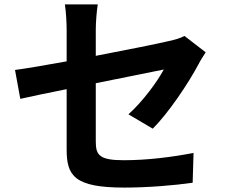

<svg xmlns="http://www.w3.org/2000/svg" viewBox="-20 -810 1040 870"><path d="M672 -227C744 -298 835 -435 879 -518C888 -536 903 -559 912 -573L816 -647C797 -637 773 -630 745 -624C700 -613 560 -585 414 -557V-675C414 -709 418 -759 423 -790H274C279 -759 282 -708 282 -675V-532C183 -514 95 -499 48 -493L72 -362C114 -372 193 -388 282 -406V-133C282 -15 315 40 543 40C650 40 770 30 853 18L857 -117C758 -98 647 -84 541 -84C432 -84 414 -106 414 -168V-433C556 -462 691 -488 722 -495C694 -442 628 -351 562 -292Z"/></svg>

Font: Noto Sans Japanese Bold
Style: Bold
Weight: 700
Designer: Ryoko NISHIZUKA (kana & ideographs); Paul D. Hunt (Latin, Greek & Cyrillic); Wenlong ZHANG (bopomofo); Sandoll Communica
Foundry: Adobe Systems Incorporated
Version: Version 1.000;PS 1;hotconv 1.0.78;makeotf.lib2.5.61930